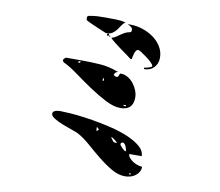

<svg xmlns="http://www.w3.org/2000/svg" viewBox="-86 -858 1173 1023"><g transform="rotate(10 500.0 -346.5)"><path d="M420 -673Q418 -674 404.5 -679.5Q391 -685 373.5 -692.5Q356 -700 339 -707.5Q322 -715 313 -720Q308 -723 307 -725.5Q306 -728 306 -733Q306 -738 307 -741.5Q308 -745 313 -747Q342 -753 365 -753.5Q388 -754 417 -754Q444 -754 465.5 -753.5Q487 -753 513 -747Q502 -739 494 -726.5Q486 -714 477 -702Q468 -690 455.5 -681.5Q443 -673 423 -673ZM543 -740Q574 -740 606.5 -729.5Q639 -719 666 -700Q693 -681 710 -653.5Q727 -626 727 -593Q727 -561 707 -540Q687 -519 653 -519V-527Q653 -527 659.5 -528Q666 -529 673.5 -531Q681 -533 687.5 -536Q694 -539 694 -543Q694 -549 682 -561Q670 -573 654.5 -584.5Q639 -596 625 -605Q611 -614 607 -614Q599 -614 594.5 -607.5Q590 -601 587 -592Q584 -583 582.5 -574Q581 -565 580 -560H573Q566 -566 549 -578Q532 -590 513.5 -603.5Q495 -617 478 -630.5Q461 -644 453 -653Q468 -657 478 -664Q488 -671 498 -678Q508 -685 519 -691Q530 -697 547 -700Q552 -701 553 -705.5Q554 -710 554 -713Q554 -724 544 -730Q534 -736 527 -740ZM433 -660Q428 -660 428 -666.5Q428 -673 433 -673Q438 -673 438 -666.5Q438 -660 433 -660ZM447 -660Q446 -657 443.5 -657Q441 -657 440 -660Q439 -663 443 -663Q447 -663 447 -660ZM517 -453Q525 -453 527 -461Q529 -469 533 -473Q534 -474 536 -474Q557 -474 575 -463Q593 -452 606 -435.5Q619 -419 626.5 -399.5Q634 -380 634 -362Q634 -293 565 -293Q529 -293 483.5 -316.5Q438 -340 392 -371Q346 -402 303 -433.5Q260 -465 227 -480Q225 -481 222 -486Q219 -491 220 -493Q221 -496 226 -501Q231 -506 233 -507H317Q371 -507 420 -503.5Q469 -500 520 -480Q503 -477 500 -460L513 -453ZM313 -502Q304 -502 300 -493H313ZM453 -433H447V-420H453ZM593 -313H580V-307H593ZM655 -60Q655 -49 663.5 -39Q672 -29 684 -21.5Q696 -14 709.5 -9.5Q723 -5 734 -5Q734 12 726.5 24Q719 36 707.5 44.5Q696 53 681.5 57Q667 61 653 61Q616 61 578.5 39Q541 17 504.5 -12.5Q468 -42 433.5 -72.5Q399 -103 367 -120Q358 -125 333 -133.5Q308 -142 281 -152.5Q254 -163 233.5 -175.5Q213 -188 213 -200Q213 -210 221 -214.5Q229 -219 240.5 -220.5Q252 -222 263.5 -221Q275 -220 282 -220Q301 -220 341 -216Q381 -212 430 -204Q479 -196 531 -183.5Q583 -171 625.5 -153Q668 -135 695 -112Q722 -89 722 -60ZM460 -173V-152Q468 -152 473 -160ZM580 -107Q573 -115 564.5 -121.5Q556 -128 547 -133Q546 -132 546 -130Q546 -127 547 -127Q554 -117 558.5 -111.5Q563 -106 573 -106Q578 -106 580 -107ZM600 -100Q601 -99 604.5 -94.5Q608 -90 613 -84.5Q618 -79 623.5 -75Q629 -71 635 -71Q635 -75 633 -82.5Q631 -90 628 -97Q625 -104 620.5 -109Q616 -114 610 -114Q607 -114 607 -113Q601 -111 600 -107ZM680 40H673V47H680Z"/></g></svg>

Font: Genkaimincho
Style: Regular
Weight: 800
Designer: Dr. Ken Lunde (project architect, glyph set definition & overall production); Masataka HATTORI \u670D \u90E8 \u6B63 \u8C
Foundry: Adobe Systems Incorporated
Version: Version 1.00